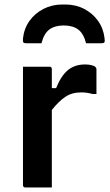

<svg xmlns="http://www.w3.org/2000/svg" viewBox="-20 -832 490 852"><path d="M263 -719Q223 -719 199 -701Q175 -683 164 -640H96Q86 -640 83.5 -644Q81 -648 82 -662Q87 -706 111 -739.5Q135 -773 173 -792.5Q211 -812 256 -812H270Q316 -812 353.5 -792.5Q391 -773 415 -739.5Q439 -706 444 -662Q446 -648 443 -644Q440 -640 430 -640H362Q351 -683 327 -701Q303 -719 263 -719ZM210 0H93Q82 0 82 -11V-536H199Q210 -536 210 -525V-441H229Q251 -496 281.5 -521Q312 -546 358 -546Q374 -546 385 -543Q396 -540 401 -537Q408 -531 408 -524V-415H390Q380 -418 368 -420Q356 -422 340 -422Q299 -422 269.5 -402Q240 -382 210 -344Z"/></svg>

Font: Recursive Sn Lnr St SmB
Style: Regular
Weight: 600
Version: Version 1.079;hotconv 1.0.112;makeotfexe 2.5.65598; ttfautoh